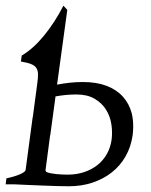

<svg xmlns="http://www.w3.org/2000/svg" viewBox="-20 -650 532 677"><path d="M156.7 -172.9 140.6 -50.8Q139.6 -47.9 143.6 -43.5Q150.9 -40.5 160.2 -38.8Q169.4 -37.1 179.4 -36.1Q189.5 -35.2 199.5 -34.7Q209.5 -34.2 218.3 -34.2Q250 -34.2 276.9 -43.2Q303.7 -52.2 324 -68.4Q344.2 -84.5 356.9 -107.2Q369.6 -129.9 373.5 -157.2Q377 -184.1 372.6 -212.4Q368.2 -240.7 353.5 -263.9Q338.9 -287.1 313.2 -302Q287.6 -316.9 249.5 -316.9Q228 -316.9 210 -314.9Q191.9 -313 175.8 -310.1L157.2 -172.9ZM447.8 -173.8Q441.9 -132.3 422.9 -98.9Q403.8 -65.4 374 -42Q344.2 -18.6 305.7 -5.9Q267.1 6.8 222.7 6.8Q207.5 6.8 183.1 6.1Q158.7 5.4 133.3 4.4Q107.9 3.4 84.5 2.4Q61 1.5 47.1 0.7Q33.2 0 32.2 0H0L2.4 -21Q33.2 -27.8 51.3 -35.9Q69.3 -43.9 70.3 -50.8L95.2 -236.8Q95.2 -237.3 95.7 -237.3L111.3 -354.5Q114.3 -375 114 -388.2Q113.8 -401.4 108.2 -410.2Q102.5 -418.9 89.6 -424.1Q76.7 -429.2 53.7 -433.1L56.6 -454.1Q97.2 -478 135 -524.2Q172.9 -570.3 203.6 -629.9L217.3 -615.2L181.2 -351.6Q201.7 -355.5 224.9 -358.2Q248 -360.8 272.5 -360.8Q320.8 -360.8 356.2 -347.2Q391.6 -333.5 413.8 -308.6Q436 -283.7 444.8 -249.5Q449.7 -228 449.7 -204.6Q449.7 -189.5 447.8 -173.8Z"/></svg>

Font: Akkhara
Style: Italic
Weight: 400
Italic angle: -7°
Designer: J. Victor Gaultney
Version: Version 1.00 June 13, 2006, initial release